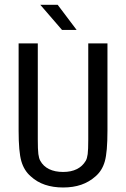

<svg xmlns="http://www.w3.org/2000/svg" viewBox="-20 -790 540 821"><path d="M59.6 -231.4V-604.5H141.6V-194.3Q141.6 -150.4 144 -131.3Q146.5 -112.3 152.3 -102.5Q165 -79.1 189.9 -66.9Q214.8 -54.7 250 -54.7Q284.2 -54.7 308.6 -66.9Q333 -79.1 346.7 -102.5Q352.5 -112.3 355 -131.3Q357.4 -150.4 357.4 -193.4V-604.5H439.5V-231.4Q439.5 -139.6 428.2 -100.1Q417 -60.5 388.7 -36.1Q361.3 -11.7 327.1 0Q293 11.7 250 11.7Q207 11.7 172.4 0Q137.7 -11.7 111.3 -36.1Q83 -60.5 71.3 -100.6Q59.6 -140.6 59.6 -231.4ZM226.6 -769.5 307.6 -662.1H245.1L152.3 -769.5Z"/></svg>

Font: BabelStone Irk Bitig Colour
Style: Regular
Weight: 400
Designer: Andrew West
Foundry: BabelStone
Version: Version 1.03 June 7, 2023